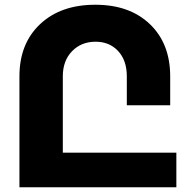

<svg xmlns="http://www.w3.org/2000/svg" viewBox="-20 -790 812 810"><path d="M245 -146H724V0H62V-468Q62 -606 149 -688Q236 -770 382 -770Q527 -770 612.5 -688Q698 -606 698 -468V-346H515V-468Q515 -535 478.5 -574.5Q442 -614 383 -614Q323 -614 284 -574Q245 -534 245 -468Z"/></svg>

Font: Montserrat arm
Style: Bold
Weight: 700
Designer: Julieta Ulanovsky
Foundry: Julieta Ulanovsky
Version: Version 6.000;PS 006.000;hotconv 1.0.88;makeotf.lib2.5.64775